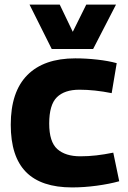

<svg xmlns="http://www.w3.org/2000/svg" viewBox="-20 -809 558 839"><path d="M27 -264Q27 -408 99.5 -481Q172 -554 309 -554Q356 -554 405 -548.5Q454 -543 490 -533L468 -402Q393 -417 327 -417Q262 -417 228.5 -384Q195 -351 195 -269Q195 -189 230.5 -157.5Q266 -126 331 -126Q366 -126 401 -130Q436 -134 475 -142L501 -17Q458 -5 402.5 2.5Q347 10 295 10Q160 10 93.5 -57.5Q27 -125 27 -264ZM487 -789 387 -595H206L109 -789H241L298 -670L357 -789Z"/></svg>

Font: Georama
Style: Bold
Weight: 700
Designer: Jean-Baptiste Levee
Foundry: Production Type
Version: Version 1.000